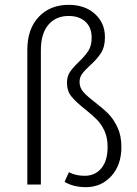

<svg xmlns="http://www.w3.org/2000/svg" viewBox="-20 -763 565 794"><path d="M414 -609Q414 -569 397.5 -543.5Q381 -518 352 -492Q330 -472 319.5 -457.5Q309 -443 309 -424Q309 -401 324 -383.5Q339 -366 373 -340Q408 -313 429 -291.5Q450 -270 466 -236Q482 -202 482 -155Q482 -81 440.5 -35Q399 11 335 11Q284 11 247 -11L265 -51Q293 -36 330 -36Q373 -36 399 -67Q425 -98 425 -155Q425 -194 412 -222Q399 -250 380.5 -268.5Q362 -287 331 -312Q293 -342 275 -364.5Q257 -387 257 -421Q257 -447 269 -465Q281 -483 305 -506Q332 -532 345.5 -553Q359 -574 359 -607Q359 -650 333 -673.5Q307 -697 264 -697Q211 -697 180 -660.5Q149 -624 149 -555V0H93V-557Q93 -643 140 -693Q187 -743 264 -743Q331 -743 372.5 -705.5Q414 -668 414 -609Z"/></svg>

Font: Fira Sans Condensed Light
Style: Regular
Weight: 300
Width: 3
Designer: bBox Type GmbH & Carrois Corporate GbR & Edenspiekermann AG
Foundry: bBox Type GmbH & Carrois Corporate GbR & Edenspiekermann AG
Version: Version 4.301